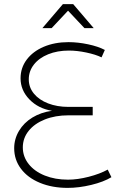

<svg xmlns="http://www.w3.org/2000/svg" viewBox="-20 -910 583 934"><path d="M436 -773H391L311 -858L231 -773H186L286 -890H336ZM91 -193Q91 -148 119.5 -112Q148 -76 198 -56Q248 -36 311 -36Q357 -36 411.5 -50Q466 -64 504 -85L522 -48Q484 -25 424 -10.5Q364 4 309 4Q234 4 174.5 -20.5Q115 -45 82 -89Q49 -133 49 -189Q49 -234 72.5 -273.5Q96 -313 138 -338.5Q180 -364 233 -371Q166 -382 123 -426.5Q80 -471 80 -529Q80 -580 110 -620Q140 -660 193 -682.5Q246 -705 313 -705Q359 -705 408.5 -694.5Q458 -684 490 -667L474 -631Q445 -645 400 -654.5Q355 -664 315 -664Q259 -664 214.5 -646Q170 -628 145 -596Q120 -564 120 -524Q120 -485 145 -454.5Q170 -424 214 -407Q258 -390 313 -390H431V-349H313Q249 -349 198.5 -329Q148 -309 119.5 -273.5Q91 -238 91 -193Z"/></svg>

Font: TypoPRO Montserrat Alternates
Style: Regular
Weight: 275
Designer: Julieta Ulanovsky
Foundry: Julieta Ulanovsky
Version: Version 6.001